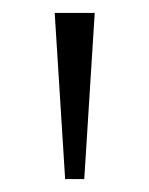

<svg xmlns="http://www.w3.org/2000/svg" viewBox="-20 -734 232 298"><path d="M110.8 -456.1H81.1L64.9 -713.9H127Z"/></svg>

Font: Open Sans Hebrew Light
Style: Regular
Weight: 300
Foundry: Ascender Corporation, Yanek Iontef
Version: Version 2.001;PS 002.001;hotconv 1.0.70;makeotf.lib2.5.58329